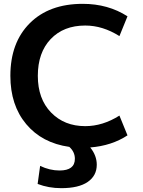

<svg xmlns="http://www.w3.org/2000/svg" viewBox="-20 -760 743 1000"><path d="M450 8Q484 50 484 98Q484 155 437 187.5Q390 220 299 220Q233 220 176 198L189 104Q239 128 290 128Q370 128 370 67Q370 31 341 5Q199 -15 116.5 -113.5Q34 -212 34 -365Q34 -538 135 -639Q236 -740 411 -740Q543 -740 644 -675L602 -572Q515 -627 424 -627Q311 -627 244 -556.5Q177 -486 177 -365Q177 -245 246 -174Q315 -103 424 -103Q515 -103 602 -158L644 -55Q562 -1 450 8Z"/></svg>

Font: Mplus 1p Bold
Style: Bold
Weight: 700
Version: Version 1.061